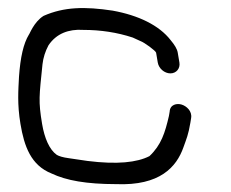

<svg xmlns="http://www.w3.org/2000/svg" viewBox="-20 -483 586 488"><path d="M436 -324 431.8 -349C430.2 -358.9 423.6 -369.1 413.7 -381C384.5 -418.7 331.9 -444.1 266.2 -456C196 -466.6 143 -465.7 90.8 -442.7C65.7 -427.1 54.5 -394.5 53.5 -395.1C39.6 -372.4 31.7 -336.9 28.3 -288.1C26.6 -253.6 23.5 -218.9 32 -168C41.5 -111 58.6 -63 110.9 -42.1C148.6 -24.2 199.6 -15.1 275.2 -15C386.5 -10.5 428.6 -58.6 446.2 -108.5C454.2 -130.9 458.8 -140.8 463.9 -171.2L465.8 -183C468.8 -200.7 453.7 -213.7 441.4 -217.3C429.7 -220.8 412.1 -217.7 411.2 -199.1L409.3 -188.1C399.5 -145.8 389.8 -114.4 359.9 -86.2C328.4 -70 277.7 -64.5 202.6 -73.9C191 -75.7 173.7 -78 155 -80.9C139.8 -82.9 129.8 -86.1 124.3 -89.4C105.4 -102.8 93 -132.2 87 -168C77.2 -226.8 79.7 -237.9 88 -319.7C89.9 -336.4 95 -352.4 103.2 -367.8C123.5 -398 154.5 -409.1 190.5 -407.1L191.3 -407H192.1C235.7 -407 277.7 -400.6 317.3 -387.6C323.2 -384.9 329.9 -381.9 337.4 -378.4C346.2 -375.5 376 -353.9 376.8 -349L381 -324C383.5 -309 398 -296.5 413.1 -296.5C428.1 -296.5 438.5 -309 436 -324Z"/></svg>

Font: MewTooHand
Style: BdWideLta
Weight: 400
Designer: Mew Too, Robert Jablonski
Version: Version 0.77